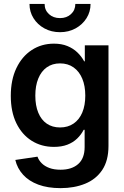

<svg xmlns="http://www.w3.org/2000/svg" viewBox="-20 -765 644 998"><path d="M294.9 212.9Q228 212.9 179 194.6Q129.9 176.3 99.9 143.1Q69.8 109.9 59.6 66.4L174.8 49.3Q181.6 68.4 197 83.7Q212.4 99.1 236.8 108.2Q261.2 117.2 294.9 117.2Q353 117.2 386.5 87.6Q419.9 58.1 419.9 -0.5V-90.3H415Q401.9 -64.9 380.9 -44.7Q359.9 -24.4 330.1 -12.9Q300.3 -1.5 260.3 -1.5Q195.3 -1.5 144.5 -33.4Q93.8 -65.4 64.9 -124.8Q36.1 -184.1 36.1 -266.6Q36.1 -350.1 65.2 -410.9Q94.2 -471.7 145 -504.9Q195.8 -538.1 260.3 -538.1Q300.3 -538.1 330.6 -525.6Q360.8 -513.2 382.3 -492.4Q403.8 -471.7 417.5 -446.3H420.9V-529.3H543.9V-6.8Q543.9 69.8 511.5 118.4Q479 167 422.6 189.9Q366.2 212.9 294.9 212.9ZM292 -102.5Q333 -102.5 362.5 -122.8Q392.1 -143.1 407.7 -180.2Q423.3 -217.3 423.3 -268.1Q423.3 -318.4 407.7 -356Q392.1 -393.6 362.5 -414.6Q333 -435.5 292 -435.5Q252 -435.5 223.1 -415Q194.3 -394.5 179 -356.9Q163.6 -319.3 163.6 -268.1Q163.6 -216.3 179 -179.2Q194.3 -142.1 223.1 -122.3Q252 -102.5 292 -102.5ZM292 -597.7Q247.1 -597.7 211.2 -617.2Q175.3 -636.7 154.3 -670.2Q133.3 -703.6 133.3 -744.6H211.9Q211.9 -712.4 234.4 -691.7Q256.8 -670.9 292 -670.9Q326.7 -670.9 349.1 -691.7Q371.6 -712.4 371.6 -744.6H450.7Q450.7 -703.6 429.7 -670.4Q408.7 -637.2 372.8 -617.4Q336.9 -597.7 292 -597.7Z"/></svg>

Font: Inter 24pt SemiBold
Style: Regular
Weight: 600
Designer: Rasmus Andersson
Foundry: rsms
Version: Version 4.001;git-66647c0bb